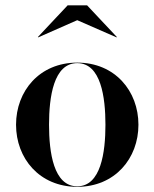

<svg xmlns="http://www.w3.org/2000/svg" viewBox="-20 -712 596 742"><path d="M278.5 -634 430.5 -567.5 431.5 -569 316.5 -691.5H241.5L126.5 -569L127.5 -567.5ZM42 -230C42 -100 132.5 10 278.5 10C424.5 10 515 -100 515 -230C515 -360 424.5 -470 278.5 -470C132.5 -470 42 -360 42 -230ZM169.5 -230C169.5 -336.5 187 -468 278.5 -468C370 -468 387.5 -336.5 387.5 -230C387.5 -123.5 370 8 278.5 8C187 8 169.5 -123.5 169.5 -230Z"/></svg>

Font: Bodoni* 96pt Medium
Style: Regular
Weight: 500
Version: Version 2.3